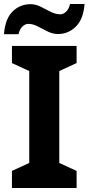

<svg xmlns="http://www.w3.org/2000/svg" viewBox="-28 -945 445 965"><path d="M32 -628V-714H357V-628L270 -588V-126L357 -86V0H32V-86L119 -126V-588ZM-8 -773Q-2 -851 35.5 -887.5Q73 -924 125 -924Q152 -924 177 -911Q202 -898 227 -885.5Q252 -873 275 -873Q290 -873 304 -886Q318 -899 324 -925H397Q391 -848 353 -811Q315 -774 264 -774Q238 -774 212 -786.5Q186 -799 162 -812Q138 -825 114 -825Q99 -825 85 -812Q71 -799 65 -773Z"/></svg>

Font: BC Sans
Style: Bold
Weight: 700
Designer: Monotype Design Team
Province of B.C.
Foundry: Monotype Imaging Inc.
Version: Version 2.000;GOOG;noto-source:20170915:90ef993387c0